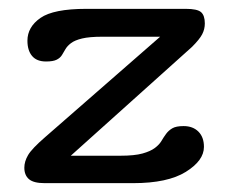

<svg xmlns="http://www.w3.org/2000/svg" viewBox="-20 -414 518 434"><path d="M400 -394Q426 -394 434.5 -386.5Q443 -379 443 -361Q443 -348 437 -336.5Q431 -325 414 -308L140 -62H252Q284 -62 302 -67Q320 -72 330 -79.5Q340 -87 345 -95.5Q350 -104 355.5 -111.5Q361 -119 369.5 -124Q378 -129 395 -129Q416 -129 428.5 -116.5Q441 -104 441 -82Q441 -51 400 -25.5Q359 0 281 0H81Q56 0 45.5 -9Q35 -18 35 -35Q35 -49 43.5 -63.5Q52 -78 82 -104L342 -331H212Q182 -331 165.5 -327Q149 -323 140.5 -316.5Q132 -310 128 -303Q124 -296 120 -289.5Q116 -283 108 -279Q100 -275 84 -275Q63 -275 52.5 -287.5Q42 -300 42 -322Q42 -353 71.5 -373.5Q101 -394 175 -394Z"/></svg>

Font: Sofadi One
Style: Regular
Weight: 400
Designer: Botjo Nikoltchev
Foundry: Botjo Nikoltchev
Version: Version 1.002